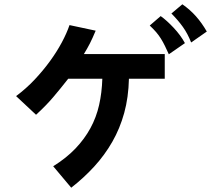

<svg xmlns="http://www.w3.org/2000/svg" viewBox="-20 -783 1040 895"><path d="M748 -416H581Q579 -329 559 -256.5Q539 -184 503.5 -122Q468 -60 419.5 -7Q371 46 312 92L228 -8Q289 -46 331.5 -90.5Q374 -135 401.5 -185.5Q429 -236 442 -293.5Q455 -351 457 -416H298Q262 -370 228 -330Q194 -290 148 -248L55 -335Q102 -370 141.5 -412Q181 -454 213 -498Q245 -542 268 -585Q291 -628 304 -666L426 -640Q411 -604 399 -580.5Q387 -557 371 -531H748ZM767 -530Q757 -552 748.5 -569.5Q740 -587 730 -603Q720 -619 708 -633Q696 -647 678 -664L729 -708Q756 -689 789 -654Q822 -619 842 -582ZM871 -585Q855 -626 832.5 -657.5Q810 -689 779 -720L830 -763Q866 -738 893.5 -707Q921 -676 944 -636Z"/></svg>

Font: NanumGothicCoding
Style: Bold
Weight: 700
Monospace: yes
Designer: Kwon Bruce; Nicolas Noh; Sung-woo Choi; Go-un Cha; Soo-hyun Park;
Foundry: NHN Corporation
Version: Version 2.000;PS 1;hotconv 1.0.49;makeotf.lib2.0.14853